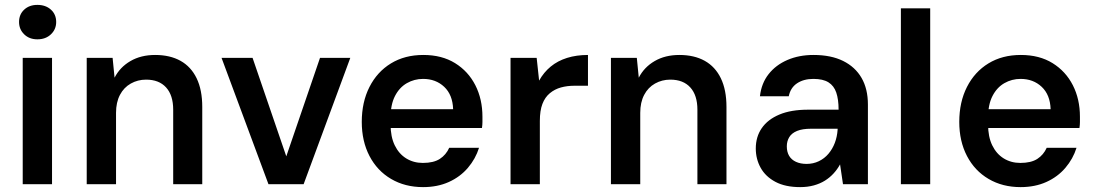

<svg xmlns="http://www.w3.org/2000/svg" viewBox="-20 -754 4487 786"><path d="M73 0V-517H193V0ZM133 -593Q100 -593 79 -613.5Q58 -634 58 -664Q58 -695 79 -714.5Q100 -734 133 -734Q167 -734 188.5 -714.5Q210 -695 210 -664Q210 -634 188.5 -613.5Q167 -593 133 -593Z M335 0V-517H441L449 -436Q471 -479 514 -504Q557 -529 615 -529Q676 -529 719 -505Q762 -481 785 -433.5Q808 -386 808 -316V0H689V-305Q689 -364 660 -396Q631 -428 578 -428Q544 -428 515.5 -412Q487 -396 471 -365.5Q455 -335 455 -292V0Z M1079 0 887 -517H1014L1152 -114L1290 -517H1414L1223 0Z M1712 12Q1638 12 1581 -21.5Q1524 -55 1492.5 -115.5Q1461 -176 1461 -255Q1461 -336 1492.5 -398Q1524 -460 1580.5 -494.5Q1637 -529 1713 -529Q1789 -529 1843 -495.5Q1897 -462 1926 -405Q1955 -348 1955 -276Q1955 -266 1955 -254.5Q1955 -243 1953 -230H1547V-307H1835Q1833 -366 1798.5 -398.5Q1764 -431 1712 -431Q1676 -431 1645.5 -413.5Q1615 -396 1597 -361Q1579 -326 1579 -273V-244Q1579 -194 1596 -159Q1613 -124 1643 -105.5Q1673 -87 1711 -87Q1755 -87 1780.5 -103.5Q1806 -120 1819 -149H1941Q1927 -104 1895.5 -67Q1864 -30 1817.5 -9Q1771 12 1712 12Z M2070 0V-517H2177L2187 -424Q2206 -458 2234.5 -481.5Q2263 -505 2301.5 -517Q2340 -529 2387 -529V-403H2331Q2302 -403 2276.5 -396Q2251 -389 2231 -372.5Q2211 -356 2200.5 -328.5Q2190 -301 2190 -259V0Z M2481 0V-517H2587L2595 -436Q2617 -479 2660 -504Q2703 -529 2761 -529Q2822 -529 2865 -505Q2908 -481 2931 -433.5Q2954 -386 2954 -316V0H2835V-305Q2835 -364 2806 -396Q2777 -428 2724 -428Q2690 -428 2661.5 -412Q2633 -396 2617 -365.5Q2601 -335 2601 -292V0Z M3256 12Q3195 12 3154.5 -9.5Q3114 -31 3094 -67Q3074 -103 3074 -146Q3074 -194 3098.5 -229.5Q3123 -265 3170.5 -285Q3218 -305 3288 -305H3413Q3413 -347 3403.5 -375Q3394 -403 3371.5 -417Q3349 -431 3310 -431Q3270 -431 3243 -413Q3216 -395 3209 -360H3091Q3097 -413 3126.5 -450.5Q3156 -488 3203.5 -508.5Q3251 -529 3310 -529Q3382 -529 3431.5 -504.5Q3481 -480 3507 -435Q3533 -390 3533 -326V0H3431L3419 -81Q3408 -61 3392.5 -44Q3377 -27 3357 -14.5Q3337 -2 3311.5 5Q3286 12 3256 12ZM3282 -83Q3309 -83 3332 -94Q3355 -105 3371.5 -124.5Q3388 -144 3397.5 -169Q3407 -194 3409 -223V-227H3300Q3265 -227 3243 -218Q3221 -209 3211 -192.5Q3201 -176 3201 -155Q3201 -132 3210.5 -116Q3220 -100 3238.5 -91.5Q3257 -83 3282 -83Z M3668 0V-720H3788V0Z M4158 12Q4084 12 4027 -21.5Q3970 -55 3938.5 -115.5Q3907 -176 3907 -255Q3907 -336 3938.5 -398Q3970 -460 4026.5 -494.5Q4083 -529 4159 -529Q4235 -529 4289 -495.5Q4343 -462 4372 -405Q4401 -348 4401 -276Q4401 -266 4401 -254.5Q4401 -243 4399 -230H3993V-307H4281Q4279 -366 4244.5 -398.5Q4210 -431 4158 -431Q4122 -431 4091.5 -413.5Q4061 -396 4043 -361Q4025 -326 4025 -273V-244Q4025 -194 4042 -159Q4059 -124 4089 -105.5Q4119 -87 4157 -87Q4201 -87 4226.5 -103.5Q4252 -120 4265 -149H4387Q4373 -104 4341.5 -67Q4310 -30 4263.5 -9Q4217 12 4158 12Z"/></svg>

Font: DM Sans 11pt SemiBold
Style: Regular
Weight: 600
Version: Version 4.004;gftools[0.9.30]